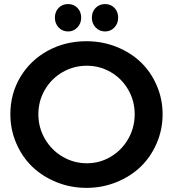

<svg xmlns="http://www.w3.org/2000/svg" viewBox="-20 -911 849 941"><path d="M314 -891.1Q341.3 -891.1 359.6 -872.3Q377.9 -853.5 377.9 -824.2Q377.9 -796.4 359.4 -776.6Q340.8 -756.8 314 -756.8Q285.6 -756.8 267.3 -776.4Q249 -795.9 249 -824.2Q249 -853.5 267.3 -872.3Q285.6 -891.1 314 -891.1ZM559.1 -824.2Q559.1 -795.9 540.8 -776.4Q522.5 -756.8 495.1 -756.8Q467.3 -756.8 448.7 -776.4Q430.2 -795.9 430.2 -824.2Q430.2 -853.5 448.7 -872.3Q467.3 -891.1 495.1 -891.1Q522.9 -891.1 541 -872.3Q559.1 -853.5 559.1 -824.2ZM403.8 -709Q481.4 -709 550.8 -681.4Q620.1 -653.8 669.7 -606.4Q719.2 -559.1 748 -492.4Q776.9 -425.8 776.9 -351.1Q776.9 -275.9 748 -209Q719.2 -142.1 669.7 -94.2Q620.1 -46.4 550.8 -18.3Q481.4 9.8 403.8 9.8Q326.2 9.8 256.8 -18.3Q187.5 -46.4 137.9 -94.2Q88.4 -142.1 59.6 -209Q30.8 -275.9 30.8 -351.1Q30.8 -451.7 79.8 -533.7Q128.9 -615.7 214.4 -662.4Q299.8 -709 403.8 -709ZM405.8 -588.9Q341.8 -588.9 287.1 -557.6Q232.4 -526.4 200.2 -471.4Q168 -416.5 168 -351.1Q168 -285.6 200.4 -230Q232.9 -174.3 287.6 -142.6Q342.3 -110.8 405.8 -110.8Q468.8 -110.8 522.7 -142.8Q576.7 -174.8 608.4 -230.2Q640.1 -285.6 640.1 -351.1Q640.1 -416.5 608.4 -471.4Q576.7 -526.4 522.7 -557.6Q468.8 -588.9 405.8 -588.9Z"/></svg>

Font: Montserrat-Arabic Medium
Style: Regular
Weight: 500
Designer: Mohamed Gaber
Foundry: Kief Type Foundry
Version: Version 5.008;PS 005.008;hotconv 1.0.88;makeotf.lib2.5.64775